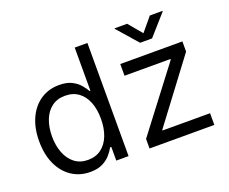

<svg xmlns="http://www.w3.org/2000/svg" viewBox="-122 -951 1381 1160"><g transform="rotate(-20 568.0 -371.0)"><path d="M276.9 11.2Q209.5 11.2 157.7 -23.4Q106 -58.1 77.1 -120.8Q48.3 -183.6 48.3 -269Q48.3 -353.5 77.4 -416.3Q106.4 -479 158 -513.2Q209.5 -547.4 276.9 -547.4Q326.2 -547.4 357.7 -531.2Q389.2 -515.1 408.4 -492.4Q427.7 -469.7 438.5 -450.2H443.8V-727.5H525.4V0H446.3V-87.9H438.5Q427.7 -67.4 408.2 -44.4Q388.7 -21.5 356.9 -5.1Q325.2 11.2 276.9 11.2ZM288.6 -62Q338.9 -62 374 -88.4Q409.2 -114.7 427.5 -161.6Q445.8 -208.5 445.8 -269.5Q445.8 -331.1 427.5 -377Q409.2 -422.9 374.3 -448.5Q339.4 -474.1 288.6 -474.1Q237.8 -474.1 202.6 -447.8Q167.5 -421.4 149.4 -375Q131.3 -328.6 131.3 -269.5Q131.3 -210 149.7 -163.1Q168 -116.2 203.1 -89.1Q238.3 -62 288.6 -62ZM660.2 0V-61.5L963.9 -460V-464.8H668.5V-540H1067.9V-474.6L771 -79.6V-75.2H1076.7V0ZM790.5 -754.4 863.8 -667 936.5 -754.4H1018.1V-751L901.9 -619.6H825.2L710 -751V-754.4Z"/></g></svg>

Font: V-Inter
Style: Regular-375
Weight: 375
Designer: Rasmus Andersson
Foundry: rsms
Version: Version 4.000;git-4146feb